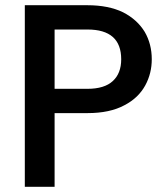

<svg xmlns="http://www.w3.org/2000/svg" viewBox="-20 -715 635 735"><path d="M561 -488C561 -488 561 -488 561 -488C561 -527 552 -562 534 -593C515 -624 488 -649 451 -668C414 -686 368 -695 315 -695C315 -695 75 -695 75 -695C75 -695 75 0 75 0C75 0 189 0 189 0C189 0 189 -282 189 -282C189 -282 315 -282 315 -282C315 -282 315 -282 315 -282C372 -282 419 -292 456 -312C493 -331 519 -357 536 -388C553 -419 561 -453 561 -488ZM315 -375C315 -375 189 -375 189 -375C189 -375 189 -602 189 -602C189 -602 315 -602 315 -602C315 -602 315 -602 315 -602C401 -602 444 -564 444 -488C444 -488 444 -488 444 -488C444 -452 433 -424 412 -405C391 -385 358 -375 315 -375Z"/></svg>

Font: Girnar Poppins
Style: Medium
Weight: 500
Designer: Ninad Kale (Devanagari), Jonny Pinhorn (Latin)
Foundry: Indian Type Foundry
Version: ""